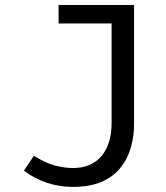

<svg xmlns="http://www.w3.org/2000/svg" viewBox="-20 -726 655 758"><path d="M509.2 -706.2V-234.4Q509.2 -190.3 497.4 -146.7Q485.6 -103.1 458.5 -67.2Q431.3 -31.3 384.6 -9.7Q337.9 11.8 268.2 11.8Q160 11.8 74.4 -52.3L113.8 -111.3Q159.5 -82.1 197.7 -72.3Q235.9 -62.6 267.2 -62.6Q340.5 -62.6 380.5 -109.7Q420.5 -156.9 420.5 -239.5V-633.3H211.3V-706.2Z"/></svg>

Font: FiraCode Nerd Font
Style: Regular
Weight: 400
Designer: Carrois Corporate, Edenspiekermann AG, Nikita Prokopov
Foundry: Carrois Corporate, Edenspiekermann AG, Nikita Prokopov
Version: Version 6.002;Nerd Fonts 3.4.0